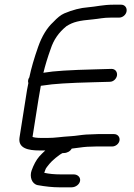

<svg xmlns="http://www.w3.org/2000/svg" viewBox="-20 -658 569 818"><path d="M496.3 -638H462.3C419.1 -638 388.9 -629.6 354.7 -626.9C323.2 -624.6 289 -615.8 253.7 -600.9C238.4 -594 224.4 -582.5 206.9 -563.9C180.1 -539.4 158.4 -503.7 142.5 -458.4C125.3 -409.3 113.2 -367.9 104.9 -328.3C100.4 -322.2 97.7 -312.9 100.8 -303.8C99.5 -295.8 97.6 -285.8 95.6 -277L95.5 -276.7L63.2 -72.3C55.8 -25.7 101.2 -17 147.9 -17H173C164.1 -8.9 154.2 0.9 147.4 8.5C134.1 23.9 123.4 44 114.6 68.5C105.4 94.3 114.9 125.6 140.6 130.8C174.7 136.9 205.1 140 231 140H285.2C302.5 140 318.8 127.5 321.2 112.5C323.6 97.5 311.2 85 293.9 85H239.7C211.8 85 188.7 82.8 168.5 78.2C177.1 55.7 171.4 64.4 190.4 40.3C200.9 26.9 232.5 0.4 247 -6H251.9C265.6 -6 279.6 -13.5 285.5 -24.9C294.2 -25.7 306.7 -27.2 319.9 -29.3C339 -32.3 363.2 -33.9 388.6 -33.9H457.6C472 -33.9 486.8 -44.7 489.2 -59.8C491.5 -74.1 481.5 -86.7 466 -86.7H396.7L346.3 -84.7C324.4 -83.2 304.4 -79.1 285.3 -78C234.6 -75 217.6 -70.3 181.4 -70.3H156.4C135.6 -70.3 122.8 -72.7 118.6 -74.8L143.8 -234L153.9 -292.5C157.8 -292.9 162.8 -293.6 167.9 -294.3C204 -300.6 274.6 -305.1 378.3 -307.6L447.4 -309.5C464.8 -309.5 476.8 -324.2 478.5 -337C480.2 -349.8 472.8 -364.5 454.8 -364.5L385 -362.5C278.5 -359.9 207.6 -355.4 170.7 -348.8C168.6 -348.4 168.1 -348.3 164.9 -347.8C172.2 -378.1 182.7 -413 195.7 -449C208.5 -488.3 229.8 -519.5 263.2 -546.5C292 -564.8 316.4 -570.2 375.9 -575.5C403.7 -578 418.5 -583 453.6 -583H487.6C502 -583 516.8 -594.3 519.3 -610C521.7 -624.9 511.9 -638 496.3 -638Z"/></svg>

Font: MewTooHand
Style: BdIta
Weight: 400
Designer: Mew Too, Robert Jablonski
Version: Version 0.77